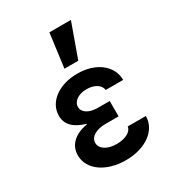

<svg xmlns="http://www.w3.org/2000/svg" viewBox="-197 -951 994 1082"><g transform="rotate(-30 300.0 -410.0)"><path d="M402 -390H516C516 -484 429 -550 309 -550C188 -550 101 -484 101 -396C101 -340 137 -301 213 -279V-275C130 -261 82 -215 82 -149C82 -57 175 10 304 10C433 10 525 -57 525 -150H407C404 -118 361 -95 305 -95C244 -95 202 -122 202 -161C202 -199 244 -225 306 -225H391V-325H314C257 -325 219 -349 219 -385C219 -421 257 -448 311 -448C361 -448 400 -424 402 -390ZM430 -830H290L261 -610H351Z"/></g></svg>

Font: CommitMono
Style: 700Regular
Weight: 700
Monospace: yes
Designer: Eigil Nikolajsen
Foundry: Eigil Nikolajsen
Version: Version 1.143